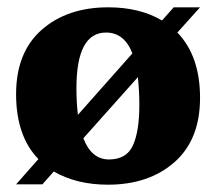

<svg xmlns="http://www.w3.org/2000/svg" viewBox="-20 -539 591 525"><path d="M208 -161Q230 -103 278 -103Q326 -103 343.5 -141.5Q361 -180 361 -252Q361 -291 357 -328ZM270 -450Q189 -450 189 -298Q189 -260 193 -225L342 -393Q320 -450 270 -450ZM465 -450Q527 -386 527 -271.5Q527 -157 457 -95.5Q387 -34 275 -34Q190 -34 127 -70L96 -35H24L85 -104Q24 -167 24 -281.5Q24 -396 94 -457.5Q164 -519 276 -519Q362 -519 423 -483L455 -519H527Z"/></svg>

Font: Halant
Style: Bold
Weight: 700
Designer: Hitesh Malaviya (Devanagari), Satya Rajpurohit (Latin)
Foundry: Indian Type Foundry
Version: Version 1.101;PS 1.0;hotconv 1.0.78;makeotf.lib2.5.61930; tt